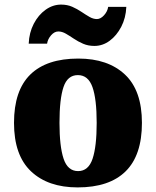

<svg xmlns="http://www.w3.org/2000/svg" viewBox="-20 -806 680 836"><path d="M318 10Q189 10 115 -60Q41 -130 41 -271Q41 -412 112 -481.5Q183 -551 321 -551Q450 -551 524 -481.5Q598 -412 598 -271Q598 -130 527 -60Q456 10 318 10ZM320 -61Q365 -61 383 -114.5Q401 -168 401 -271Q401 -375 382.5 -427Q364 -479 319 -479Q274 -479 256.5 -427Q239 -375 239 -271Q239 -168 257 -114.5Q275 -61 320 -61ZM391 -606Q364 -606 342 -615.5Q320 -625 301.5 -637.5Q283 -650 266.5 -659.5Q250 -669 234 -669Q217 -669 202.5 -652.5Q188 -636 185 -616H105Q107 -664 127 -702.5Q147 -741 178.5 -763.5Q210 -786 246 -786Q273 -786 294.5 -776.5Q316 -767 334.5 -754.5Q353 -742 369.5 -732.5Q386 -723 402 -723Q418 -723 433 -739.5Q448 -756 451 -776H530Q528 -728 508 -689.5Q488 -651 457.5 -628.5Q427 -606 391 -606Z"/></svg>

Font: Noto Serif Devanagari Black
Style: Regular
Weight: 900
Designer: Universal Thirst, Indian Type Foundry and the Monotype Design Team
Foundry: Monotype Imaging Inc.
Version: Version 2.004; ttfautohint (v1.8.4.7-5d5b)